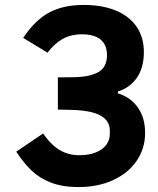

<svg xmlns="http://www.w3.org/2000/svg" viewBox="-20 -747 640 778"><path d="M46 -132.5 154.5 -206Q188 -158.5 223.2 -138.2Q258.5 -118 300.5 -118Q341 -118 369.2 -129.8Q397.5 -141.5 411.2 -161Q425 -180.5 425 -203.5V-218Q425 -259 385 -280Q345 -301 258.5 -302L214.5 -303V-433.5L276 -434Q344 -435 378.8 -455Q413.5 -475 413.5 -523Q413.5 -565.5 387.5 -586.8Q361.5 -608 312.5 -608Q267 -608 233.2 -588.8Q199.5 -569.5 172.5 -533.5L74 -593.5Q121.5 -665 178.8 -696Q236 -727 318.5 -727Q395 -727 450 -704Q505 -681 534 -638Q563 -595 563 -536Q563 -473.5 535.2 -432.8Q507.5 -392 457.5 -376V-369Q510 -352.5 539 -311Q568 -269.5 568 -208.5Q568 -146 534.2 -96Q500.5 -46 439 -17.5Q377.5 11 297.5 11Q233 11 186.2 -7.2Q139.5 -25.5 107.2 -56.5Q75 -87.5 46 -132.5Z"/></svg>

Font: JuliaMono ExtraBold
Style: Regular
Weight: 800
Monospace: yes
Designer: cormullion
Foundry: corm
Version: Version 0.055; ttfautohint (v1.8.4)